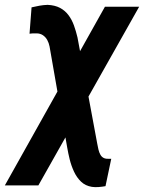

<svg xmlns="http://www.w3.org/2000/svg" viewBox="-75 -556 590 786"><path d="M494.6 -528.3 82 203.1H-55.2L354.5 -528.3ZM120.1 -536.1Q149.9 -534.7 170.7 -523.7Q191.4 -512.7 205.3 -494.1Q219.2 -475.6 227.8 -451.7Q236.3 -427.7 242.2 -402.8L323.2 32.7Q325.2 43.5 327.9 55.7Q330.6 67.9 336.4 78.1Q342.3 88.4 353.5 92.3Q359.4 94.2 366.9 94Q374.5 93.8 380.4 94.2L356.9 206.1Q343.3 208.5 328.9 209.7Q314.5 210.9 301.3 209Q274.4 204.6 256.8 187.7Q239.3 170.9 228 146.7Q216.8 122.6 210.4 96.9Q204.1 71.3 200.2 48.3L127.9 -365.7Q125 -380.4 118.4 -392.3Q111.8 -404.3 100.6 -411.9Q89.4 -419.4 74.2 -419.4Q66.4 -419.9 59.6 -419.4Q52.7 -418.9 45.9 -418L54.2 -525.9Q70.8 -529.8 86.9 -532.7Q103 -535.6 120.1 -536.1Z"/></svg>

Font: Roboto Condensed
Style: Bold Italic
Weight: 700
Italic angle: -12°
Designer: Christian Robertson
Foundry: Google
Version: Version 3.0